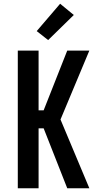

<svg xmlns="http://www.w3.org/2000/svg" viewBox="-20 -1005 540 1025"><path d="M339 0 213 -320H186V0H75V-735H186V-416H213L339 -735H457L303 -367L457 0ZM237 -791 176 -839 301 -985 374 -925Z"/></svg>

Font: Iosevka
Style: Bold
Weight: 700
Monospace: yes
Designer: Belleve Invis
Foundry: Belleve Invis
Version: Version 32.5.0; ttfautohint (v1.8.4)